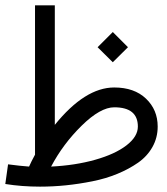

<svg xmlns="http://www.w3.org/2000/svg" viewBox="-65 -678 616 710"><path d="M295.9 -503.4 352.1 -559.6 408.2 -503.4 352.1 -447.8ZM64.5 -658.2H137.7V-216.3Q249.5 -354.5 357.4 -354.5Q431.6 -354.5 474.9 -313.2Q518.1 -272 518.1 -210Q518.1 -168.9 498.8 -134.5Q479.5 -100.1 445.6 -76.4Q411.6 -52.7 369.1 -35.2Q326.7 -17.6 276.6 -7.6Q226.6 2.4 178.7 7.3Q130.9 12.2 83 12.2Q15.6 12.2 -45.4 2.4L-35.2 -70.3Q8.8 -64.5 42.5 -62Q50.8 -81.1 64.5 -106ZM124 -62Q213.4 -66.4 286.9 -87.2Q360.4 -107.9 402.6 -140.4Q444.8 -172.9 444.8 -210Q444.8 -281.2 357.4 -281.2Q306.2 -281.2 237.1 -213.4Q168 -145.5 124 -62Z"/></svg>

Font: AzarMehrMonospaced
Style: SansBold
Weight: 1
Designer: Amin Abedi
Version: Version 1.00